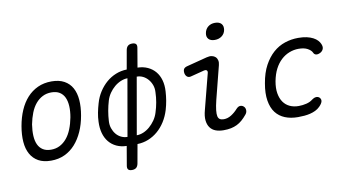

<svg xmlns="http://www.w3.org/2000/svg" viewBox="-88 -998 2576 1403"><g transform="rotate(-10 1200.0 -297.0)"><path d="M218 10Q162 10 124.5 -11Q87 -32 66 -70Q45 -108 41 -160.5Q37 -213 48 -276Q59 -339 81.5 -391Q104 -443 138 -480.5Q172 -518 217.5 -539Q263 -560 320 -560Q376 -560 414 -539Q452 -518 472.5 -480.5Q493 -443 497 -391Q501 -339 490 -277Q479 -213 455.5 -160.5Q432 -108 398 -70Q364 -32 319 -11Q274 10 218 10ZM232 -69Q268 -69 297 -84Q326 -99 348.5 -126Q371 -153 386.5 -191.5Q402 -230 411 -277Q419 -322 417 -359.5Q415 -397 402.5 -424Q390 -451 366 -466Q342 -481 305 -481Q269 -481 239.5 -466Q210 -451 187.5 -424Q165 -397 150 -359Q135 -321 126 -275Q119 -229 121 -191Q123 -153 135.5 -126Q148 -99 172 -84Q196 -69 232 -69Z M835 140Q831 161 819.5 170.5Q808 180 788 180Q768 180 760 170.5Q752 161 756 140L780 0Q738 -1 705 -16.5Q672 -32 649.5 -59.5Q627 -87 616.5 -125Q606 -163 608 -209Q609 -243 615.5 -276Q622 -309 632 -343Q645 -389 669.5 -426.5Q694 -464 725.5 -491Q757 -518 795.5 -533.5Q834 -549 877 -550L902 -691Q906 -711 917.5 -720.5Q929 -730 949 -730Q969 -730 977 -720.5Q985 -711 981 -691L957 -550Q999 -549 1032.5 -533.5Q1066 -518 1088.5 -491Q1111 -464 1121.5 -426.5Q1132 -389 1129 -343Q1127 -309 1121.5 -276Q1116 -243 1106 -209Q1092 -163 1068 -125Q1044 -87 1012 -59.5Q980 -32 941.5 -16.5Q903 -1 860 0ZM797 -64 871 -486Q847 -486 821.5 -475.5Q796 -465 774 -446.5Q752 -428 735 -403.5Q718 -379 709 -350Q698 -313 691.5 -276Q685 -239 683 -202Q681 -173 689.5 -148Q698 -123 713.5 -104Q729 -85 751 -74.5Q773 -64 797 -64ZM940 -486 866 -64Q891 -64 916 -74.5Q941 -85 963 -104Q985 -123 1002.5 -148Q1020 -173 1029 -202Q1041 -239 1047.5 -276Q1054 -313 1055 -350Q1057 -379 1048 -403.5Q1039 -428 1023 -446.5Q1007 -465 986 -475.5Q965 -486 940 -486Z M1332 -419Q1315 -414 1303 -422.5Q1291 -431 1287 -450Q1284 -470 1291 -481.5Q1298 -493 1320 -498L1467 -536Q1490 -542 1506.5 -538.5Q1523 -535 1533.5 -525Q1544 -515 1547.5 -499.5Q1551 -484 1546 -465L1483 -217Q1472 -172 1469 -143.5Q1466 -115 1469.5 -99Q1473 -83 1484 -76Q1495 -69 1513 -69Q1542 -69 1569 -86Q1596 -103 1618 -128Q1633 -144 1647.5 -144Q1662 -144 1672 -135Q1684 -125 1685 -107Q1686 -89 1673 -74Q1655 -52 1636.5 -36Q1618 -20 1597.5 -10Q1577 0 1553 5Q1529 10 1498 10Q1465 10 1439.5 0.5Q1414 -9 1398.5 -30Q1383 -51 1379.5 -83Q1376 -115 1388 -159L1456 -423Q1459 -436 1452 -442Q1445 -448 1433 -445ZM1549 -651Q1518 -651 1503 -667.5Q1488 -684 1493 -711Q1498 -740 1519 -757Q1540 -774 1571 -774Q1603 -774 1618 -757Q1633 -740 1628 -711Q1623 -684 1601.5 -667.5Q1580 -651 1549 -651Z M1854 -275Q1867 -352 1896 -405.5Q1925 -459 1964 -493.5Q2003 -528 2051 -544Q2099 -560 2150 -560Q2186 -560 2213 -554Q2240 -548 2260 -537.5Q2280 -527 2292 -514Q2304 -501 2310 -487Q2320 -464 2313 -448Q2306 -432 2290 -424Q2272 -415 2258.5 -418Q2245 -421 2239 -436Q2231 -453 2206 -467Q2181 -481 2139 -481Q2104 -481 2070.5 -468Q2037 -455 2009.5 -429.5Q1982 -404 1962.5 -366.5Q1943 -329 1933 -277Q1924 -227 1930.5 -188Q1937 -149 1955.5 -122.5Q1974 -96 2003 -82.5Q2032 -69 2069 -69Q2098 -69 2126.5 -76Q2155 -83 2173 -98Q2187 -109 2203 -111Q2219 -113 2231 -101Q2236 -95 2238 -88Q2240 -81 2238 -73Q2236 -65 2230 -56Q2224 -47 2214 -37Q2199 -22 2180 -13Q2161 -4 2140.5 1Q2120 6 2097 8Q2074 10 2050 10Q1996 10 1954 -7Q1912 -24 1885.5 -58.5Q1859 -93 1850 -147.5Q1841 -202 1854 -275Z"/></g></svg>

Font: Maple Mono Light
Style: Italic
Weight: 300
Italic angle: -10°
Monospace: yes
Designer: subframe7536
Version: Version 7.000